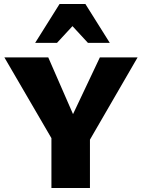

<svg xmlns="http://www.w3.org/2000/svg" viewBox="-20 -947 715 967"><path d="M256 -222 2 -658H223L378 -303ZM239 0V-330H433V0ZM417 -216 315 -303 483 -658H673ZM423 -731 313 -850 280 -927H410L533 -731ZM157 -731 280 -927H410L377 -850L267 -731Z"/></svg>

Font: Ysabeau Infant Black
Style: Regular
Weight: 900
Designer: Christian Thalmann (Catharsis Fonts)
Version: Version 2.001;gftools[0.9.30]; featfreeze: ss01,ss02,lnum